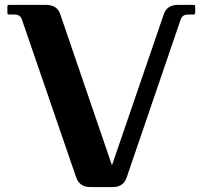

<svg xmlns="http://www.w3.org/2000/svg" viewBox="-20 -757 820 777"><path d="M345.2 0Q301.8 0 288.1 -39.6L68.4 -678.7Q61.5 -698.2 39.1 -698.2H17.1Q9.8 -698.2 9.8 -705.6V-730Q9.8 -737.3 17.1 -737.3H166Q210.9 -737.3 223.6 -700.2L433.1 -87.9L643.1 -700.2Q655.8 -737.3 700.7 -737.3H762.7Q770 -737.3 770 -730V-705.6Q770 -698.2 762.7 -698.2H740.7Q718.3 -698.2 711.4 -678.7L492.7 -39.1Q479.5 0 437 0Z"/></svg>

Font: Simply Serif
Style: Bold
Weight: 700
Designer: Wojciech Kalinowski "wmk69" (wmk69@o2.pl)
Foundry: Wojciech Kalinowski "wmk69" (wmk69@o2.pl)
Version: Version 1.0.0; 2022-02-18